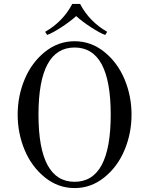

<svg xmlns="http://www.w3.org/2000/svg" viewBox="-20 -940 740 978"><path d="M388 -920Q435 -830 526 -778L516 -762Q490 -771 444.5 -800.5Q399 -830 368 -858Q337 -830 291.5 -800.5Q246 -771 220 -762L210 -778Q301 -830 348 -920ZM360 18Q276 18 208.5 -36.5Q141 -91 105.5 -176Q70 -261 70 -356Q70 -451 105.5 -536Q141 -621 208.5 -675.5Q276 -730 360 -730Q444 -730 511.5 -675.5Q579 -621 614.5 -536Q650 -451 650 -356Q650 -261 614.5 -176Q579 -91 511.5 -36.5Q444 18 360 18ZM360 -14Q544 -14 544 -356Q544 -698 360 -698Q176 -698 176 -356Q176 -14 360 -14Z"/></svg>

Font: Old Standard TT
Style: Regular
Weight: 400
Designer: Alexey Kryukov <alexios@thessalonica.org.ru>
Version: Version 1.0